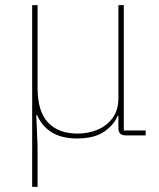

<svg xmlns="http://www.w3.org/2000/svg" viewBox="-20 -526 616 746"><path d="M126 200H105V-506H126V-185Q126 -93 166.5 -50Q207 -7 281 -7Q323 -7 359 -22Q395 -37 417.5 -67.5Q440 -98 440 -144V-506H461V-19H546V0H469Q454 0 447 -7Q440 -14 440 -29V-93L453 -76H437Q424 -42 385.5 -15Q347 12 279 12Q221 12 182.5 -11Q144 -34 124 -79H121L126 44Z"/></svg>

Font: IBM Plex Sans Thin
Style: Regular
Weight: 250
Designer: Mike Abbink, Paul van der Laan, Pieter van Rosmalen
Foundry: Bold Monday
Version: Version 3.201